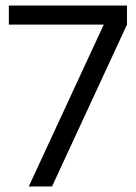

<svg xmlns="http://www.w3.org/2000/svg" viewBox="-20 -674 491 694"><path d="M168 0H84L355 -585H12V-654H439V-585Z"/></svg>

Font: Hind Siliguri
Style: Regular
Weight: 400
Designer: Jyotish Sonowal
Foundry: Indian Type Foundry
Version: Version 1.001;PS 1.0;hotconv 1.0.86;makeotf.lib2.5.63406; tt